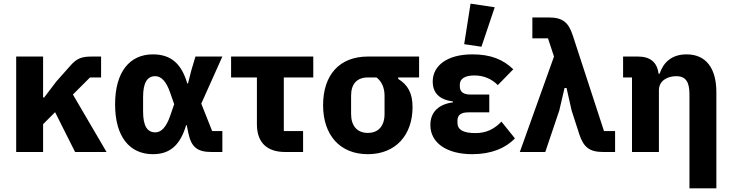

<svg xmlns="http://www.w3.org/2000/svg" viewBox="-20 -836 4023 1056"><path d="M393 0H566L381 -316L475 -410H536V-525H484C430 -525 403 -515 369 -477L290 -388L223 -300H217V-525H69V0H217V-153L283 -219Z M1203 -115H1147L1087 -266L1203 -525H1055L1032 -448L1014 -377H1010C978 -487 919 -537 821 -537C693 -537 613 -440 613 -262C613 -84 693 12 821 12C919 12 972 -42 1004 -148H1007L1016 -104C1032 -26 1066 0 1144 0H1203ZM834 -108C790 -108 767 -143 767 -223V-302C767 -382 790 -417 834 -417C866 -417 894 -390 916 -326L938 -263L916 -199C894 -135 866 -108 834 -108Z M1647 0V-115H1541V-410H1703V-525H1251V-410H1393V-153C1393 -53 1447 0 1549 0Z M2285 -410V-525H2003C1849 -525 1757 -426 1757 -257C1757 -94 1849 12 2003 12C2157 12 2249 -94 2249 -247C2249 -325 2222 -370 2170 -402V-410ZM2051 -410C2079 -388 2095 -354 2095 -310V-209C2095 -143 2061 -105 2003 -105C1945 -105 1911 -143 1911 -209V-310C1911 -376 1945 -410 2003 -410Z M2701 -796 2568 -816 2533 -593 2628 -579ZM2738 -167C2699 -127 2656 -104 2595 -104C2524 -104 2496 -124 2496 -162V-173C2496 -204 2517 -218 2555 -218H2671V-316H2568C2530 -316 2509 -330 2509 -361V-371C2509 -402 2536 -421 2589 -421C2641 -421 2684 -402 2718 -368L2803 -455C2747 -509 2679 -537 2578 -537C2437 -537 2360 -473 2360 -388C2360 -326 2395 -288 2471 -278V-273C2395 -263 2347 -222 2347 -148C2347 -51 2436 12 2577 12C2682 12 2761 -21 2812 -75Z M3027 -525 2839 0H2979L3056 -228L3085 -352H3096L3124 -228L3166 -98C3190 -25 3223 0 3299 0H3363V-115H3302L3130 -642C3106 -715 3073 -740 2997 -740H2908V-625H2994Z M3604 0V-340C3604 -392 3651 -417 3699 -417C3753 -417 3772 -384 3772 -317V200H3920V-329C3920 -461 3863 -537 3756 -537C3673 -537 3628 -491 3608 -431H3602C3594 -495 3555 -525 3489 -525H3407V-410H3456V0Z"/></svg>

Font: LVC Sans
Style: Bold
Weight: 700
Designer: Mike Abbink, Paul van der Laan, Pieter van Rosmalen
Foundry: Bold Monday
Version: Version 3.0